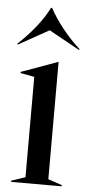

<svg xmlns="http://www.w3.org/2000/svg" viewBox="-64 -780 373 812"><g transform="rotate(5 122.5 -374.0)"><path d="M15 -5 74 -25V-451L15 -462V-467L170 -523H171V-25L230 -5V0H15ZM-7 -581 -10 -584Q33 -624 67 -667Q101 -710 119 -748H124Q145 -708 180 -664Q215 -620 255 -584L252 -581L122 -653Z"/></g></svg>

Font: Nyght Serif
Style: Regular
Weight: 400
Designer: Maksym Kobuzan
Version: Version 0.410